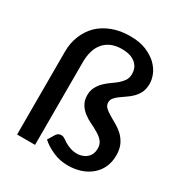

<svg xmlns="http://www.w3.org/2000/svg" viewBox="-173 -858 937 991"><g transform="rotate(30 296.0 -362.0)"><path d="M318.4 -731.9Q374 -731.9 413.6 -715.8Q453.6 -698.7 478.5 -675.3Q504.9 -648.9 515.6 -622.6Q527.3 -593.3 527.3 -567.9Q527.3 -539.6 517.6 -517.6Q508.8 -499 492.2 -481Q474.6 -463.4 458.5 -453.1Q437.5 -439 425.3 -429.7Q410.2 -419.4 399.9 -406.7Q389.6 -395 389.6 -379.4Q389.6 -361.8 402.3 -349.1Q415 -336.9 434.6 -325.7Q440.4 -322.3 454.3 -314Q468.3 -305.7 476.6 -301.3Q499 -288.6 518.1 -271Q538.6 -251 550.3 -226.6Q563 -199.7 563 -162.1Q563 -122.1 547.9 -89.4Q533.7 -59.1 506.8 -36.6Q479.5 -14.2 445.8 -3.4Q409.7 7.8 371.6 7.8Q323.2 7.8 283.7 -9.8Q241.7 -27.8 211.9 -54.7L236.8 -95.7Q240.7 -102.1 248.5 -107.4Q255.4 -111.3 265.1 -111.3Q276.4 -111.3 285.6 -105Q295.9 -98.1 309.1 -89.8Q319.3 -83 339.4 -75.7Q358.9 -68.4 380.9 -68.4Q398.4 -68.4 414.6 -74.7Q429.2 -79.6 440.4 -90.3Q451.2 -100.1 457 -114.3Q462.4 -127.9 462.4 -144.5Q462.4 -169.9 449.2 -186.5Q436.5 -202.1 414.6 -215.3Q390.1 -230 370.1 -239.3Q345.7 -250.5 325.7 -266.1Q304.7 -281.2 291.5 -303.2Q277.3 -325.7 277.3 -357.9Q277.3 -384.8 288.6 -405.8Q298.8 -425.8 315.4 -441.9Q331.5 -458 350.6 -471.2Q365.7 -481 386.2 -498Q402.3 -512.2 413.1 -528.3Q423.3 -544.9 423.3 -567.4Q423.3 -583.5 417.5 -599.6Q411.6 -613.8 398.4 -626.5Q384.8 -638.7 364.3 -646Q342.3 -652.8 314 -652.8Q247.1 -652.8 210 -611.8Q172.4 -570.3 172.4 -490.7V0H65.4V-493.7Q65.4 -546.4 83.5 -589.8Q101.6 -633.8 133.8 -665.5Q166.5 -696.8 213.9 -714.4Q260.3 -731.9 318.4 -731.9Z"/></g></svg>

Font: Lato-SemiBold
Style: Regular
Weight: 500
Designer: Lukasz Dziedzic with Adam Twardoch and Botio Nikoltchev
Foundry: tyPoland Lukasz Dziedzic
Version: ""